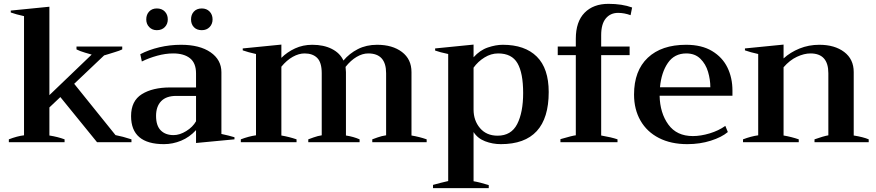

<svg xmlns="http://www.w3.org/2000/svg" viewBox="-20 -740 4560 999"><path d="M664 -15V0H485L294 -235L237 -181V-35Q281 -28 316 -15V0H26V-15Q70 -32 105 -36V-656Q64 -665 36 -675V-685L237 -705V-245L457 -456Q450 -458 422.5 -466Q395 -474 378 -483V-498H616V-483Q602 -476 578 -469Q554 -462 546 -459Q520 -451 522 -452L366 -304L581 -37Q618 -30 664 -15Z M741 -639Q741 -664 756 -680Q771 -696 796 -696Q822 -696 837.5 -680Q853 -664 853 -639Q853 -615 837.5 -599Q822 -583 796 -583Q772 -583 756.5 -599Q741 -615 741 -639ZM974 -639Q974 -664 989 -680Q1004 -696 1030 -696Q1055 -696 1070.5 -680Q1086 -664 1086 -639Q1086 -615 1070.5 -599Q1055 -583 1030 -583Q1004 -583 989 -598.5Q974 -614 974 -639ZM662 -136Q662 -215 718 -250Q774 -285 866 -285H1000V-358Q1000 -412 968.5 -437Q937 -462 881 -462Q841 -462 797.5 -450Q754 -438 718 -420L710 -458Q754 -481 809 -494Q864 -507 922 -507Q1019 -507 1075.5 -468Q1132 -429 1132 -364V-43Q1170 -35 1200 -26V-15L1000 4V-63Q966 -26 922.5 -8Q879 10 833 10Q662 10 662 -136ZM1000 -109V-241H897Q845 -241 818.5 -213.5Q792 -186 792 -137Q792 -86 816.5 -61.5Q841 -37 883 -37Q915 -37 949 -58Q983 -79 1000 -109Z M2200 -15V0H1917V-15Q1922 -17 1944.5 -25Q1967 -33 1989 -36V-359Q1989 -462 1896 -462Q1866 -462 1835.5 -444Q1805 -426 1778 -392Q1780 -374 1780 -365V-35Q1819 -29 1851 -15V0H1584V-15Q1589 -17 1611.5 -25Q1634 -33 1654 -36V-359Q1654 -415 1630.5 -438.5Q1607 -462 1565 -462Q1535 -462 1503.5 -444.5Q1472 -427 1444 -393V-35Q1485 -28 1523 -15V0H1233V-15Q1275 -31 1312 -36V-459Q1271 -468 1243 -478V-488L1444 -508V-439Q1474 -469 1515 -488Q1556 -507 1605 -507Q1664 -507 1706.5 -485.5Q1749 -464 1767 -425Q1798 -462 1842 -484.5Q1886 -507 1942 -507Q2022 -507 2071.5 -469.5Q2121 -432 2121 -365V-35Q2163 -28 2200 -15Z M2233 222Q2268 212 2312 202V-459Q2269 -468 2244 -477V-488L2444 -508V-442Q2477 -479 2518.5 -493Q2560 -507 2596 -507Q2711 -507 2773 -445.5Q2835 -384 2835 -261Q2835 10 2586 10Q2543 10 2504 -5Q2465 -20 2444 -53V203Q2475 208 2523 223V239H2233ZM2702 -256Q2702 -360 2672.5 -411Q2643 -462 2572 -462Q2535 -462 2501 -441Q2467 -420 2444 -388V-170Q2444 -113 2477.5 -73.5Q2511 -34 2569 -34Q2640 -34 2671 -94.5Q2702 -155 2702 -256Z M3108 -557V-498H3256V-453H3108V-35Q3161 -26 3193 -15V0H2896V-16Q2961 -35 2976 -36V-453H2882V-498H2976V-538Q2976 -627 3021.5 -673.5Q3067 -720 3146 -720Q3217 -720 3269 -701L3261 -661Q3228 -673 3196 -673Q3156 -673 3132 -644Q3108 -615 3108 -557Z M3791 -242H3412Q3414 -152 3457.5 -92Q3501 -32 3585 -32Q3626 -32 3672.5 -46Q3719 -60 3754 -85L3767 -53Q3735 -26 3678.5 -8Q3622 10 3556 10Q3471 10 3408.5 -22Q3346 -54 3312.5 -112.5Q3279 -171 3279 -248Q3279 -372 3350.5 -439.5Q3422 -507 3550 -507Q3631 -507 3685 -474.5Q3739 -442 3765 -388.5Q3791 -335 3791 -269ZM3676 -286Q3676 -326 3664 -366.5Q3652 -407 3624 -434.5Q3596 -462 3551 -462Q3489 -462 3455 -412.5Q3421 -363 3414 -286Z M4500 -15V0H4218V-15Q4263 -31 4290 -36V-359Q4290 -462 4197 -462Q4164 -462 4126.5 -444.5Q4089 -427 4057 -390V-35Q4098 -28 4136 -15V0H3846V-15Q3888 -31 3925 -36V-459Q3884 -468 3856 -478V-488L4057 -508V-436Q4092 -468 4140 -487.5Q4188 -507 4243 -507Q4323 -507 4372.5 -469.5Q4422 -432 4422 -365V-35Q4472 -27 4500 -15Z"/></svg>

Font: Trirong SemiBold
Style: Regular
Weight: 600
Designer: Katatrad Team
Foundry: CadsonDemak
Version: Version 1.000